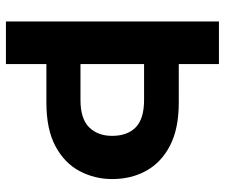

<svg xmlns="http://www.w3.org/2000/svg" viewBox="-74 -666 740 631"><g transform="rotate(90 295.5 -350.0)"><path d="M50 0V-700H190V-568H317Q402 -568 457.5 -539.5Q513 -511 540.5 -461.5Q568 -412 568 -349Q568 -292 542 -242.5Q516 -193 460.5 -163Q405 -133 317 -133H190V0ZM190 -245H308Q370 -245 398 -273.5Q426 -302 426 -349Q426 -399 398 -426.5Q370 -454 308 -454H190Z"/></g></svg>

Font: DM Sans 36pt ExtraBold
Style: Regular
Weight: 800
Designer: Colophon Foundry, Jonny Pinhorn
Foundry: Colophon Foundry
Version: Version 4.004;gftools[0.9.30]